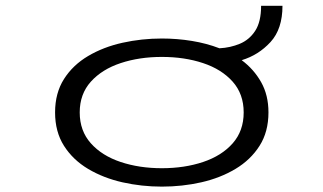

<svg xmlns="http://www.w3.org/2000/svg" viewBox="-20 -648 1140 678"><path d="M551.5 11Q480 11 412.5 -4.2Q345 -19.5 291.2 -51.5Q237.5 -83.5 206 -133Q174.5 -182.5 174.5 -251Q174.5 -319.5 206 -369Q237.5 -418.5 291.2 -450.2Q345 -482 412.5 -497Q480 -512 551.5 -512Q605.5 -512 657.5 -503.5Q709.5 -495 755 -477.5Q793.5 -479.5 827 -493.5Q860.5 -507.5 881.2 -539.2Q902 -571 902 -627.5H977.5Q977.5 -545.5 935.2 -499.5Q893 -453.5 833.5 -435.5Q876.5 -403.5 902.2 -357.8Q928 -312 928 -251Q928 -182.5 896.5 -133Q865 -83.5 811.5 -51.5Q758 -19.5 690.8 -4.2Q623.5 11 551.5 11ZM551.5 -54Q631.5 -54 697.2 -76Q763 -98 801.8 -142Q840.5 -186 840.5 -251Q840.5 -316 801.5 -359.8Q762.5 -403.5 697 -425.2Q631.5 -447 551.5 -447Q472 -447 406.2 -425.2Q340.5 -403.5 301 -359.8Q261.5 -316 261.5 -251Q261.5 -186 300.8 -142Q340 -98 406 -76Q472 -54 551.5 -54Z"/></svg>

Font: Trispace Expanded Light
Style: Regular
Weight: 300
Width: 7
Designer: Tyler Finck
Foundry: Etcetera Type Company
Version: Version 1.210; ttfautohint (v1.8.3)